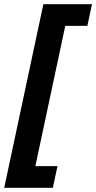

<svg xmlns="http://www.w3.org/2000/svg" viewBox="-38 -734 457 912"><path d="M-18 158 168 -714H399L377 -611H272L130 55H235L213 158Z"/></svg>

Font: BC Sans
Style: Bold Italic
Weight: 700
Italic angle: -12°
Designer: Monotype Design Team
Province of B.C.
Foundry: Monotype Imaging Inc.
Version: Version 2.000;GOOG;noto-source:20170915:90ef993387c0